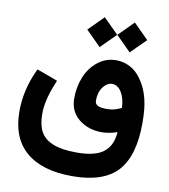

<svg xmlns="http://www.w3.org/2000/svg" viewBox="-90 -681 870 986"><g transform="rotate(10 344.5 -187.5)"><path d="M661.1 -103.5Q661.1 69.8 587.9 149.2Q514.6 228.5 352.1 228.5Q195.3 228.5 111.8 157.2Q28.3 85.9 28.3 -52.7Q28.3 -159.2 74.7 -263.7L82.5 -280.3L99.6 -274.4L172.4 -247.6L191.4 -240.2L183.6 -221.7Q146 -129.4 146 -61Q146 -3.4 165.3 32.2Q184.6 67.9 230.7 86.4Q276.9 105 354 105Q405.3 105 441.4 95.5Q477.5 85.9 498.8 66.9Q520 47.9 530.3 23.4Q540.5 -1 543.5 -34.7Q500 -20 462.4 -20Q392.6 -20 343.3 -59.3Q293.9 -98.6 293.9 -168Q293.9 -227.1 314.9 -278.8Q335.9 -330.6 377.7 -363.8Q419.4 -397 472.7 -397Q508.3 -397 538.6 -382.8Q568.8 -368.7 590.1 -344Q611.3 -319.3 626 -290Q640.6 -260.7 648.9 -226.6Q661.1 -178.7 661.1 -103.5ZM405.8 -174.8Q405.8 -158.7 419.2 -150.4Q432.6 -142.1 468.3 -142.1Q491.7 -142.1 511 -147.9Q530.3 -153.8 543.9 -161.1Q541.5 -211.9 522 -242.9Q502.4 -273.9 473.1 -273.9Q447.8 -273.9 426.8 -246.6Q405.8 -219.2 405.8 -174.8ZM533.2 -604.5 611.3 -526.4 533.2 -448.7 455.6 -526.4ZM376.5 -604.5 454.6 -526.4 376.5 -448.7 298.8 -526.4Z"/></g></svg>

Font: Samim FD
Style: Bold-FD
Weight: 700
Foundry: DejaVu fonts team - Redesigned by Saber Rastikerdar
Version: Version 4.0.1